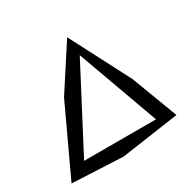

<svg xmlns="http://www.w3.org/2000/svg" viewBox="-156 -876 1048 1039"><g transform="rotate(-30 368.0 -356.0)"><path d="M690 -52 330 0 13 -15 211 -439 388 -712 581 -340ZM417 -629 109 -41 84 -87H629L599 -41L386 -629Z"/></g></svg>

Font: Muli SemiBold
Style: Italic
Weight: 600
Italic angle: -4.541°
Designer: Vernon Adams
Foundry: Vernon Adams
Version: Version 2.100; ttfautohint (v1.8.1.43-b0c9)